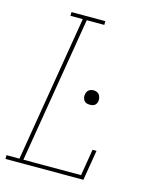

<svg xmlns="http://www.w3.org/2000/svg" viewBox="-111 -812 722 888"><g transform="rotate(15 250.0 -367.5)"><path d="M1 0V-18H63L179 -717H120V-735H282V-717H198L82 -18H358L379 -145H398L374 0ZM313 -343Q304 -343 296.5 -345.5Q289 -348 284.5 -354.5Q280 -361 278.5 -369Q277 -377 279 -385Q280 -391 283 -396.5Q286 -402 291 -405.5Q296 -409 301.5 -410.5Q307 -412 313 -412Q321 -412 328.5 -409Q336 -406 340.5 -399.5Q345 -393 346.5 -385Q348 -377 347 -369Q346 -363 343 -357.5Q340 -352 335 -348.5Q330 -345 324 -344Q318 -343 313 -343Z"/></g></svg>

Font: Iosevka Curly Slab ThObl
Style: Regular
Weight: 100
Italic angle: -9°
Monospace: yes
Designer: Belleve Invis
Foundry: Belleve Invis
Version: Version 11.0.0; ttfautohint (v1.8.3)